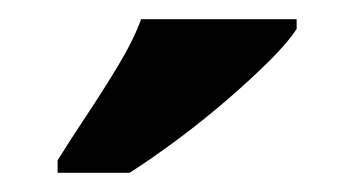

<svg xmlns="http://www.w3.org/2000/svg" viewBox="-20 -786 369 200"><path d="M40 -619Q53 -640 70 -665.5Q87 -691 103 -717.5Q119 -744 127 -766H289V-756Q281 -743 261.5 -723.5Q242 -704 216.5 -682Q191 -660 164 -640Q137 -620 115 -606H40Z"/></svg>

Font: Noto Serif Tamil ExtraCondensed Black
Style: Regular
Weight: 900
Width: 2
Designer: Indian Type Foundry, Tom Grace, and the Monotype Design Team
Foundry: Monotype Imaging Inc.
Version: Version 2.004; ttfautohint (v1.8.4.7-5d5b)